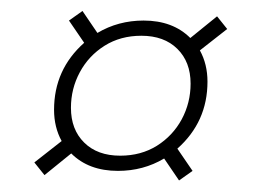

<svg xmlns="http://www.w3.org/2000/svg" viewBox="-20 -388 462 341"><path d="M41 -99.5 89.5 -137.5Q76 -162 76 -193Q76 -264.5 129.5 -312L102.5 -351.5L126.5 -368.5L153 -329.5Q190 -351.5 235 -351.5Q287 -351.5 318 -320.5L365.5 -359L383.5 -336.5L335 -298.5Q348.5 -274 348.5 -243Q348.5 -171.5 295 -124L322 -84.5L298 -67.5L271.5 -106.5Q234.5 -84.5 189.5 -84.5Q137.5 -84.5 106.5 -115.5L59 -77ZM193.5 -111.5Q230.5 -111.5 258.8 -129.2Q287 -147 302.8 -176.2Q318.5 -205.5 318.5 -239.5Q318.5 -278 295 -301.2Q271.5 -324.5 231 -324.5Q194 -324.5 165.8 -306.8Q137.5 -289 121.8 -259.8Q106 -230.5 106 -196.5Q106 -158 129.5 -134.8Q153 -111.5 193.5 -111.5Z"/></svg>

Font: Newsreader Text Light
Style: Italic
Weight: 300
Italic angle: -17°
Designer: Hugues Gentile
Foundry: Production Type
Version: Version 1.001